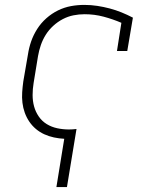

<svg xmlns="http://www.w3.org/2000/svg" viewBox="-20 -558 640 783"><path d="M210 205 242 8Q221 7 200 2.5Q179 -2 160.5 -10.5Q142 -19 126.5 -32Q111 -45 99.5 -62Q88 -79 81 -98.5Q74 -118 71.5 -139Q69 -160 70.5 -182Q72 -204 75 -226L94 -336Q98 -363 107 -389Q116 -415 131.5 -439.5Q147 -464 169 -483.5Q191 -503 216.5 -515.5Q242 -528 269 -533Q296 -538 324 -538Q351 -538 377 -534Q403 -530 427.5 -523.5Q452 -517 475.5 -507.5Q499 -498 522 -486L499 -350H457L475 -465Q440 -480 402.5 -490Q365 -500 325 -500Q302 -500 279.5 -495.5Q257 -491 236 -480Q215 -469 197 -452.5Q179 -436 166.5 -416Q154 -396 146.5 -374Q139 -352 135 -329L117 -219Q113 -195 113 -170.5Q113 -146 119 -124Q125 -102 138 -83Q151 -64 170.5 -52Q190 -40 213.5 -35Q237 -30 261 -30Q269 -30 276.5 -30.5Q284 -31 292 -32L253 205Z"/></svg>

Font: Iosevka Slab XLtEx
Style: Italic
Weight: 200
Width: 7
Italic angle: -9°
Monospace: yes
Designer: Belleve Invis
Foundry: Belleve Invis
Version: Version 11.1.0; ttfautohint (v1.8.3)